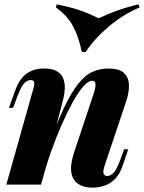

<svg xmlns="http://www.w3.org/2000/svg" viewBox="-20 -846 660 880"><path d="M168 0H9L131 -433Q136 -448 137 -458Q138 -468 134.5 -473.5Q131 -479 121 -479Q104 -479 90.5 -464Q77 -449 61 -408L40 -352H21L49 -429Q68 -484 101 -508Q134 -532 182 -532Q219 -532 240.5 -519.5Q262 -507 270 -486Q278 -465 277 -440.5Q276 -416 270 -392ZM196 -156Q236 -272 270 -345Q304 -418 336.5 -459.5Q369 -501 403.5 -516.5Q438 -532 477 -532Q526 -532 548 -511.5Q570 -491 571 -456.5Q572 -422 558 -381L459 -85Q450 -57 456 -48Q462 -39 472 -39Q483 -39 498 -51.5Q513 -64 530 -110L549 -162H568L543 -89Q529 -47 506.5 -25Q484 -3 457.5 5.5Q431 14 405 14Q375 14 353.5 5Q332 -4 320 -21Q306 -41 305.5 -72Q305 -103 321 -152L409 -416Q415 -433 417 -446.5Q419 -460 416 -468Q413 -476 403 -476Q385 -476 362 -450Q339 -424 314 -379Q289 -334 263 -275Q237 -216 213.5 -149.5Q190 -83 173 -16ZM432 -762Q469 -780 516 -797Q563 -814 615 -826L620 -812Q543 -779 477.5 -723.5Q412 -668 373 -608H355Q340 -680 313.5 -728Q287 -776 236 -812L240 -826Q306 -813 349.5 -797.5Q393 -782 432 -762Z"/></svg>

Font: Playfair Display ExtraBold
Style: Italic
Weight: 800
Italic angle: -14°
Designer: Claus Eggers Sørensen
Foundry: Claus Eggers Sørensen
Version: Version 1.203